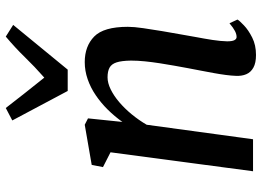

<svg xmlns="http://www.w3.org/2000/svg" viewBox="-138 -736 884 648"><g transform="rotate(-90 304.0 -412.0)"><path d="M216.5 -441Q235.5 -467.5 258.2 -490.5Q281 -513.5 306.8 -531Q332.5 -548.5 360.8 -558.2Q389 -568 418.5 -568Q472 -568 504.8 -536Q537.5 -504 537.5 -422.5Q537.5 -402 533 -371Q528.5 -340 523 -307Q517.5 -274 512.5 -247Q508.5 -222 503 -193.2Q497.5 -164.5 493.2 -136.8Q489 -109 488.5 -87.5Q488.5 -70 492.5 -62.8Q496.5 -55.5 503 -55.5Q512.5 -55.5 523.2 -61Q534 -66.5 549.5 -79.5L562 -52.5Q558.5 -46 542.5 -30.8Q526.5 -15.5 501.2 -2.8Q476 10 442.5 10Q415.5 10 399.8 1.2Q384 -7.5 377.5 -22.8Q371 -38 372 -58Q372.5 -72.5 375 -91.8Q377.5 -111 381.5 -133Q385.5 -155 389.8 -177.2Q394 -199.5 398 -220Q402 -241 406.2 -265Q410.5 -289 414.5 -314.8Q418.5 -340.5 421 -365.2Q423.5 -390 423.5 -412Q423 -443.5 417.5 -460.5Q412 -477.5 399.8 -484.2Q387.5 -491 367 -491Q348 -491 326.5 -480.5Q305 -470 283.5 -451.8Q262 -433.5 242.2 -409.5Q222.5 -385.5 207 -359L158 0H50L114 -481L64 -506.5L71.5 -544.5L207 -568L228.5 -557ZM321 -625.5 221.5 -812.5 263.5 -834.5Q288.5 -802.5 314 -769.8Q339.5 -737 366 -704.5Q403 -737 434.8 -769.8Q466.5 -802.5 504.5 -834.5L544 -809.5L393 -625.5Z"/></g></svg>

Font: Merriweather Medium
Style: Italic
Weight: 500
Italic angle: -7.8°
Version: Version 2.101